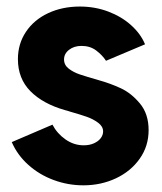

<svg xmlns="http://www.w3.org/2000/svg" viewBox="-20 -553 490 581"><path d="M15.6 -123 138.7 -175.8Q152.8 -148.9 178.2 -131.1Q203.6 -113.3 233.4 -113.3Q251 -113.3 264.4 -119.4Q277.8 -125.5 284.9 -135Q292 -144.5 292 -155.3Q292 -170.4 276.9 -181.6Q261.7 -192.9 242.2 -199.7Q222.7 -206.5 193.4 -214.8Q181.6 -218.8 176.8 -219.7Q109.9 -238.8 72 -277.1Q34.2 -315.4 34.2 -374Q34.2 -420.4 58.6 -456.8Q83 -493.2 125.7 -513.2Q168.5 -533.2 221.7 -533.2Q267.1 -533.2 307.4 -518.1Q347.7 -502.9 376.7 -476.8Q405.8 -450.7 418.9 -418.9L300.8 -369.1Q289.6 -386.2 271.2 -400.1Q252.9 -414.1 226.6 -414.1Q204.1 -414.1 189 -402.3Q173.8 -390.6 173.8 -373Q173.8 -356.4 187.7 -345.5Q201.7 -334.5 221.2 -327.9Q240.7 -321.3 278.3 -310.5Q313.5 -300.8 345.2 -286.1Q377 -271.5 403.3 -240Q429.7 -208.5 429.7 -159.2Q429.7 -110.8 402.8 -72.8Q376 -34.7 330.8 -13.4Q285.6 7.8 232.4 7.8Q186 7.8 142.8 -8.1Q99.6 -23.9 66.2 -53.7Q32.7 -83.5 15.6 -123Z"/></svg>

Font: Reddit Sans Vanilla ExtraBold
Style: Regular
Weight: 800
Designer: Stephen Hutchings
Foundry: Reddit
Version: Version 1.013